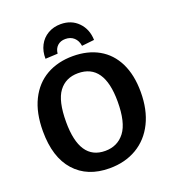

<svg xmlns="http://www.w3.org/2000/svg" viewBox="-164 -1049 1060 1184"><g transform="rotate(-20 366.0 -457.5)"><path d="M42 -343Q42 -464 83.5 -547.5Q125 -631 199.5 -673.5Q274 -716 373 -716Q470 -716 542 -675.5Q614 -635 653 -556Q692 -477 692 -365Q692 -249 650 -164Q608 -79 531 -33.5Q454 12 352 12Q207 12 124.5 -80Q42 -172 42 -343ZM538 -359Q538 -606 367 -606Q286 -606 241 -546Q196 -486 196 -348Q196 -98 363 -98Q444 -98 491 -159.5Q538 -221 538 -359ZM531 -765 449 -756Q444 -791 422 -811Q400 -831 366 -831Q334 -831 314 -812.5Q294 -794 291 -762L210 -758Q209 -807 229 -845.5Q249 -884 286 -905.5Q323 -927 370 -927Q440 -927 484.5 -881.5Q529 -836 531 -765Z"/></g></svg>

Font: Bitter Pro
Style: Bold
Weight: 700
Designer: Sol Matas, and Bitter project Authors
Foundry: Sol Matas
Version: Version 1.010